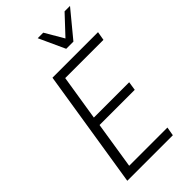

<svg xmlns="http://www.w3.org/2000/svg" viewBox="-277 -998 1076 1076"><g transform="rotate(-45 261.0 -460.0)"><path d="M49 0 161 -705H522L513 -653H210L167 -383H447L439 -331H160L116 -52H419L410 0ZM330 -765 259 -920H303L368 -809L472 -920H515L387 -765Z"/></g></svg>

Font: Nunito Sans 10pt Condensed Light
Style: Italic
Weight: 300
Width: 3
Italic angle: -9°
Designer: Vernon Adams
Foundry: Vernon Adams
Version: Version 3.101;gftools[0.9.27]